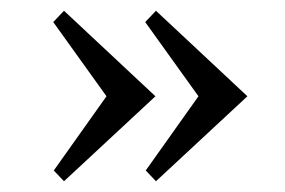

<svg xmlns="http://www.w3.org/2000/svg" viewBox="-20 -441 529 357"><path d="M440 -262 270 -421 250 -400 349 -262 251 -124 270 -104ZM269 -262 99 -421 79 -400 178 -262 80 -124 99 -104Z"/></svg>

Font: Libre Baskerville
Style: Regular
Weight: 400
Designer: Pablo Impallari, Rodrigo Fuenzalida
Foundry: Pablo Impallari, Rodrigo Fuenzalida
Version: Version 1.051;Glyphs 3.2.3 (3260)